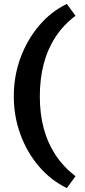

<svg xmlns="http://www.w3.org/2000/svg" viewBox="-20 -731 431 974"><path d="M319 223Q238 184 177.5 113Q117 42 83.5 -49.5Q50 -141 50 -242Q50 -345 83.5 -436.5Q117 -528 177.5 -600Q238 -672 319 -711L363 -651Q302 -605 262 -544Q222 -483 202 -407.5Q182 -332 182 -242Q182 -153 202 -79Q222 -5 262 55.5Q302 116 363 163Z"/></svg>

Font: Ysabeau Office ExtraBold
Style: Regular
Weight: 800
Designer: Christian Thalmann (Catharsis Fonts)
Version: Version 2.001;gftools[0.9.30]; featfreeze: tnum,lnum,ss02